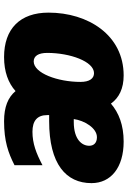

<svg xmlns="http://www.w3.org/2000/svg" viewBox="134 -736 613 920"><g transform="rotate(90 440.0 -276.5)"><path d="M254 10C324 10 378 -10 417 -45C447 -9 493 10 561 10C657 10 713 -10 772 -40V-174C715 -144 668 -126 612 -126C559 -126 532 -149 532 -197V-206H561C767 -206 858 -287 858 -409C858 -502 783 -563 659 -563C580 -563 521 -540 477 -502C449 -541 405 -563 342 -563C148 -563 41 -392 41 -203C41 -67 118 10 254 10ZM565 -324H551C558 -375 594 -435 638 -435C666 -435 679 -419 679 -398C679 -364 650 -324 565 -324ZM275 -132C249 -132 234 -154 234 -197C234 -306 275 -421 331 -421C357 -421 373 -399 373 -356C373 -247 331 -132 275 -132Z"/></g></svg>

Font: Noto Sans Black
Style: Italic
Weight: 900
Italic angle: -12°
Designer: Monotype Design Team
Foundry: Monotype Imaging Inc.
Version: Version 2.013